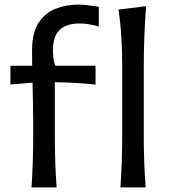

<svg xmlns="http://www.w3.org/2000/svg" viewBox="-20 -816 736 836"><path d="M117.2 0Q121.1 -58.6 122.8 -113.3Q124.5 -168 124.5 -233.9V-285.6Q124.5 -323.7 123.5 -366.5Q122.6 -409.2 121.6 -456.1L25.4 -447.8V-529.8H120.1Q120.1 -546.4 119.9 -563.2Q119.6 -580.1 119.6 -597.2Q119.6 -673.3 147.9 -716.6Q176.3 -759.8 221.9 -777.8Q267.6 -795.9 320.3 -795.9Q342.3 -795.9 368.7 -792.5Q395 -789.1 410.2 -786.6V-700.7Q392.6 -706.1 369.1 -710Q345.7 -713.9 328.6 -713.9Q268.1 -713.9 239.3 -685.5Q210.4 -657.2 210.4 -597.7Q210.4 -579.6 213.4 -559.1Q216.3 -538.6 221.2 -529.8H396V-447.8Q350.1 -452.6 306.2 -455.1Q262.2 -457.5 218.8 -458V-233.9Q218.8 -168 220.5 -113.3Q222.2 -58.6 226.6 0ZM504.4 0Q508.3 -58.1 510.3 -112.3Q512.2 -166.5 512.2 -231.9V-523.9Q512.2 -590.3 508.5 -652.3Q504.9 -714.4 496.1 -774.4L616.2 -789.1Q611.3 -725.1 608.6 -659.7Q606 -594.2 606 -523.9V-231.9Q606 -166.5 607.9 -112.3Q609.9 -58.1 614.3 0Z"/></svg>

Font: Pinar Medium
Style: Regular
Weight: 500
Designer: Amin Abedi
Version: Version 3.000